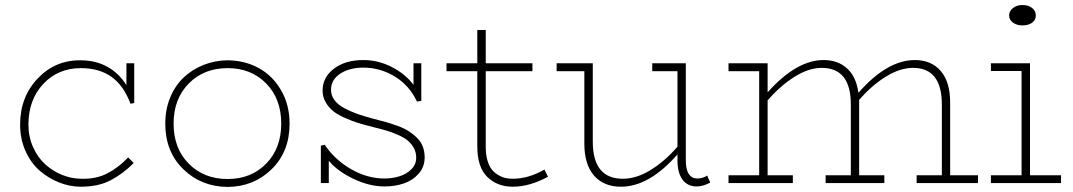

<svg xmlns="http://www.w3.org/2000/svg" viewBox="-20 -720 4219 755"><path d="M297.9 -452.1Q208.5 -452.1 150.1 -389.9Q91.8 -327.6 91.8 -230Q91.8 -182.1 110.1 -141.4Q128.4 -100.6 157.7 -74Q187 -47.4 223.6 -32.5Q260.3 -17.6 297.9 -17.1Q357.4 -15.1 401.9 -38.1Q446.3 -61 483.9 -101.1L505.9 -79.1Q462.4 -35.6 414.3 -10.7Q366.2 14.2 297.9 14.2Q254.9 14.2 213.1 -2.2Q171.4 -18.6 136.7 -48.3Q102.1 -78.1 80.6 -125.5Q59.1 -172.9 59.1 -230Q59.1 -338.9 128.4 -411.6Q197.8 -484.4 297.9 -482.9Q358.4 -482.4 404.1 -456.3Q449.7 -430.2 477.1 -384.8V-471.2H507.8V-314.9L493.2 -312Q466.3 -383.8 418.2 -418Q370.1 -452.1 297.9 -452.1Z M875 15.1Q771.5 14.2 700.7 -54.7Q629.9 -123.5 629.9 -233.9Q629.9 -289.6 649.2 -336.4Q668.5 -383.3 701.9 -415Q735.4 -446.8 780 -464.6Q824.7 -482.4 875 -482.9Q942.4 -482.4 997.3 -452.4Q1052.2 -422.4 1085.4 -365Q1118.7 -307.6 1118.7 -233.9Q1118.7 -123.5 1048.3 -54.7Q978 14.2 875 15.1ZM875 -16.1Q967.8 -16.1 1026.9 -76.7Q1085.9 -137.2 1085.9 -233.9Q1085.9 -331.1 1026.9 -391.6Q967.8 -452.1 875 -452.1Q781.7 -452.1 722.2 -391.6Q662.6 -331.1 662.6 -233.9Q662.6 -136.7 722.2 -76.4Q781.7 -16.1 875 -16.1Z M1448.7 -252.9Q1478 -245.6 1498.5 -239.7Q1519 -233.9 1544.4 -224.6Q1569.8 -215.3 1586.9 -204.3Q1604 -193.4 1619.4 -178.5Q1634.8 -163.6 1642.3 -144Q1649.9 -124.5 1649.9 -101.1Q1649.9 -63.5 1626.2 -36.9Q1602.5 -10.3 1567.6 1.5Q1532.7 13.2 1491.7 13.2Q1433.1 13.2 1369.9 -16.8Q1306.6 -46.9 1272.9 -87.9V0H1241.7V-147L1256.8 -150.9Q1295.9 -92.3 1359.9 -55.2Q1423.8 -18.1 1491.7 -18.1Q1523.4 -18.1 1551.3 -26.9Q1579.1 -35.6 1597.9 -54.7Q1616.7 -73.7 1616.7 -100.1Q1616.7 -121.1 1606.9 -138.7Q1597.2 -156.2 1582.5 -168Q1567.9 -179.7 1543.7 -190.2Q1519.5 -200.7 1498.8 -206.8Q1478 -212.9 1447.8 -220.2Q1414.1 -228.5 1388.9 -236.3Q1363.8 -244.1 1335.7 -256.6Q1307.6 -269 1289.8 -283.4Q1272 -297.9 1260.3 -318.6Q1248.5 -339.4 1248.5 -363.8Q1248.5 -416 1293.2 -450Q1337.9 -483.9 1408.7 -483.9Q1467.3 -483.9 1521 -456.3Q1574.7 -428.7 1606 -386.2V-471.2H1636.7V-323.2L1619.6 -320.8Q1589.8 -384.3 1532.5 -419.2Q1475.1 -454.1 1408.7 -454.1Q1354.5 -454.1 1318.1 -430.4Q1281.7 -406.7 1281.7 -367.2Q1281.7 -344.7 1295.2 -326.4Q1308.6 -308.1 1334.5 -294.4Q1360.4 -280.8 1386.2 -271.7Q1412.1 -262.7 1448.7 -252.9Z M2121.1 -53.2 2134.8 -24.9Q2062.5 14.2 1996.1 14.2Q1935.5 14.2 1896.2 -24.2Q1856.9 -62.5 1856.9 -144V-439.9H1735.8V-471.2H1856.9V-602.1H1890.1V-471.2H2073.7V-439.9H1890.1V-141.1Q1890.1 -111.8 1896.7 -89.4Q1903.3 -66.9 1913.8 -53.7Q1924.3 -40.5 1938.7 -32Q1953.1 -23.4 1967 -20.3Q1981 -17.1 1996.1 -17.1Q2057.6 -17.1 2121.1 -53.2Z M2760.7 -29.8 2772.9 -2Q2743.7 13.2 2720.2 13.2Q2683.6 13.2 2663.8 -13.7Q2644 -40.5 2644 -89.8V-112.8Q2532.7 14.2 2421.9 14.2Q2354 14.2 2315.9 -29.5Q2277.8 -73.2 2277.8 -155.8V-439.9H2168.9V-471.2H2311V-163.1Q2311 -17.1 2429.2 -17.1Q2481.9 -17.1 2537.4 -50.8Q2592.8 -84.5 2644 -143.1V-439.9H2544.9V-471.2H2676.8V-89.8Q2676.8 -53.2 2688.7 -35.6Q2700.7 -18.1 2721.2 -18.1Q2744.6 -18.1 2760.7 -29.8Z M3716.3 -30.8H3825.7V0H3584.5V-30.8H3683.6V-309.1Q3683.6 -453.1 3570.3 -453.1Q3519.5 -453.1 3463.9 -418.9Q3408.2 -384.8 3358.4 -327.1V-315.9V-30.8H3457.5V0H3226.6V-30.8H3325.7V-309.1Q3325.7 -453.1 3211.4 -453.1Q3160.6 -453.1 3105 -418.5Q3049.3 -383.8 2998.5 -325.2V-30.8H3097.7V0H2844.7V-30.8H2965.3V-439.9H2844.7V-471.2H2998.5V-356.9Q3111.8 -483.9 3218.8 -483.9Q3274.9 -483.9 3311 -450.9Q3347.2 -418 3355.5 -355Q3468.3 -483.9 3577.6 -483.9Q3642.1 -483.9 3679.2 -440.9Q3716.3 -397.9 3716.3 -315.9Z M4000.5 -620.1Q3978 -620.1 3963.1 -631.1Q3948.2 -642.1 3948.2 -659.2Q3948.2 -676.3 3963.1 -688.2Q3978 -700.2 4000.5 -700.2Q4024.4 -700.2 4038.8 -688.5Q4053.2 -676.8 4053.2 -659.2Q4053.2 -641.6 4038.8 -630.9Q4024.4 -620.1 4000.5 -620.1ZM4030.3 -30.8H4152.3V0H3876.5V-30.8H3997.1V-440.9H3876.5V-471.2H4030.3Z"/></svg>

Font: BioRhyme ExtraLight
Style: Regular
Weight: 275
Designer: Aoife Mooney
Foundry: Aoife Mooney Type
Version: Version 1.500;PS 001.500;hotconv 1.0.88;makeotf.lib2.5.64775